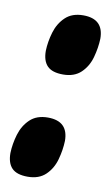

<svg xmlns="http://www.w3.org/2000/svg" viewBox="-87 -595 369 640"><g transform="rotate(10 97.5 -275.0)"><path d="M-17 -62Q-16 -93 -6.5 -125Q3 -157 25.5 -178.5Q48 -200 86 -200Q155 -200 155 -133Q154 -102 145 -69.5Q136 -37 113.5 -15.5Q91 6 53 6Q16 6 -0.5 -11Q-17 -28 -17 -62ZM40 -418Q41 -449 50.5 -481Q60 -513 82.5 -534.5Q105 -556 143 -556Q212 -556 212 -489Q211 -458 202 -425.5Q193 -393 170.5 -371.5Q148 -350 110 -350Q73 -350 56.5 -367Q40 -384 40 -418Z"/></g></svg>

Font: Georama Condensed ExtraBold
Style: Italic
Weight: 800
Width: 3
Italic angle: -9°
Designer: Jean-Baptiste Levee
Foundry: Production Type
Version: Version 1.000